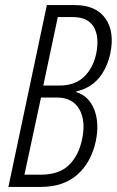

<svg xmlns="http://www.w3.org/2000/svg" viewBox="-20 -734 459 754"><path d="M13 0 164 -714H274Q357 -714 394 -661.5Q431 -609 413 -523Q400 -465 367.5 -426.5Q335 -388 280 -375V-372Q329 -357 350 -304Q371 -251 356 -179Q338 -96 283.5 -48Q229 0 141 0ZM150 -398H213Q274 -398 310 -432.5Q346 -467 358 -524Q371 -590 348 -628.5Q325 -667 265 -667H207ZM76 -48H140Q211 -48 249.5 -84.5Q288 -121 302 -185Q318 -259 291.5 -305Q265 -351 203 -351H141Z"/></svg>

Font: Noto Sans ExtraCondensed Light
Style: Italic
Weight: 300
Width: 2
Italic angle: -12°
Designer: Monotype Design Team
Foundry: Monotype Imaging Inc.
Version: Version 2.013; ttfautohint (v1.8.4.7-5d5b)